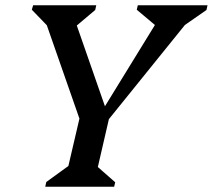

<svg xmlns="http://www.w3.org/2000/svg" viewBox="-20 -710 809 730"><path d="M152 0 156 -18 240 -79 282 -259 158 -614 101 -673 106 -690H346L342 -672L272 -613L379 -306L569 -615L500 -673L504 -690H769L765 -672L683 -615L394 -257L352 -75L418 -17L414 0Z"/></svg>

Font: Platypi
Style: Italic
Weight: 400
Italic angle: -13°
Designer: David Sargent
Foundry: Bolt Cutter Type
Version: Version 1.200; ttfautohint (v1.8.4.7-5d5b)